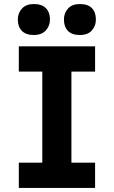

<svg xmlns="http://www.w3.org/2000/svg" viewBox="-20 -929 563 949"><path d="M73 0V-125H189V-575H73V-700H450V-575H333V-125H450V0ZM375 -756Q335 -756 315.5 -776.5Q296 -797 296 -833Q296 -864 316 -886.5Q336 -909 375 -909Q415 -909 434.5 -888.5Q454 -868 454 -833Q454 -801 434 -778.5Q414 -756 375 -756ZM147 -756Q108 -756 88 -776.5Q68 -797 68 -833Q68 -864 88.5 -886.5Q109 -909 147 -909Q187 -909 207 -888.5Q227 -868 227 -833Q227 -801 206.5 -778.5Q186 -756 147 -756Z"/></svg>

Font: Lexend SemiBold
Style: Regular
Weight: 600
Designer: Bonnie Shaver-Troup, Thomas Jockin
Foundry: Lexend
Version: Version 1.005; ttfautohint (v1.8.3)